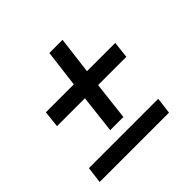

<svg xmlns="http://www.w3.org/2000/svg" viewBox="-136 -665 783 783"><g transform="rotate(-45 255.5 -273.5)"><path d="M198 -134 217 -299H56L64 -371H225L245 -532H321L301 -371H464L456 -299H293L274 -134ZM18 -15 27 -86H427L418 -15Z"/></g></svg>

Font: Faustina SemiBold
Style: Italic
Weight: 600
Italic angle: -8°
Designer: Alfonso Garcia
Foundry: http://www.omnibus-type.com
Version: Version 1.200